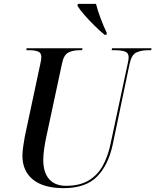

<svg xmlns="http://www.w3.org/2000/svg" viewBox="-20 -964 804 994"><path d="M309 10Q206 10 151 -34Q96 -78 96 -159Q96 -176 100 -205Q104 -234 108 -255L188 -630Q191 -642 192.5 -652.5Q194 -663 194 -669Q194 -691 176.5 -697.5Q159 -704 131 -704H116L118 -714H407L405 -704H389Q358 -704 334 -692Q310 -680 301 -635L219 -252Q213 -224 208.5 -193Q204 -162 204 -136Q204 -71 234.5 -36.5Q265 -2 322 -2Q392 -2 438.5 -29.5Q485 -57 512 -106Q539 -155 552 -218L641 -634Q646 -654 646 -667Q646 -691 626 -697.5Q606 -704 575 -704H558L560 -714H764L763 -704H745Q712 -704 686.5 -692.5Q661 -681 651 -634L563 -213Q540 -108 481.5 -49Q423 10 309 10ZM521 -784Q497 -804 469 -831.5Q441 -859 417 -886.5Q393 -914 381 -934L383 -944H477Q485 -911 501.5 -867.5Q518 -824 533 -793L531 -784Z"/></svg>

Font: Noto Serif Display SemiCondensed Medium
Style: Italic
Weight: 500
Width: 4
Italic angle: -12°
Designer: Monotype Design Team
Foundry: Monotype Imaging Inc.
Version: Version 2.009